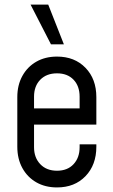

<svg xmlns="http://www.w3.org/2000/svg" viewBox="-20 -800 489 832"><path d="M227 12.2Q176.1 12.2 137.4 -9.9Q98.8 -32 76.9 -71.8Q55 -111.6 55 -164.5V-378.8Q55 -431.2 76.9 -470.9Q98.8 -510.6 137.4 -532.7Q176.1 -554.8 227 -554.8Q303.4 -554.8 350.4 -506.2Q397.5 -457.8 397.5 -378.8V-260.2H113V-330.2H325V-381.2Q325 -427 298.7 -454.6Q272.4 -482.2 227 -482.2Q181.6 -482.2 154.6 -454.6Q127.5 -427 127.5 -381.2V-162Q127.5 -116.7 154.6 -88.5Q181.6 -60.2 227 -60.2Q272.4 -60.2 298.7 -88.5Q325 -116.7 325 -162V-174.5H397.5V-164.5Q397.5 -85.3 350.4 -36.5Q303.4 12.2 227 12.2ZM200.8 -608 112.5 -780H189L256.8 -608Z"/></svg>

Font: Mohave Light
Style: Regular
Weight: 300
Designer: Gumpita Rahayu
Foundry: Tokotype
Version: Version 2.003